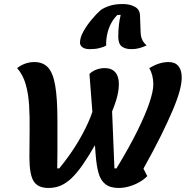

<svg xmlns="http://www.w3.org/2000/svg" viewBox="-20 -908 967 953"><path d="M221 25Q168 25 147 -8.5Q126 -42 126 -128Q126 -197 127 -262Q128 -327 124.5 -385Q121 -443 107.5 -490Q94 -537 65 -570Q104 -600 151 -600Q193 -600 218 -573.5Q243 -547 254 -483.5Q265 -420 265 -310Q265 -255 265 -216Q265 -177 265 -150Q265 -123 264.5 -104.5Q264 -86 264 -72H274Q332 -143 370.5 -209Q409 -275 429.5 -328Q450 -381 458.5 -415.5Q467 -450 467 -459Q467 -472 461 -486.5Q455 -501 447.5 -515.5Q440 -530 436 -540Q454 -555 469.5 -562.5Q485 -570 500 -570Q534 -570 552 -549.5Q570 -529 570 -491Q570 -453 555.5 -407Q541 -361 515 -308Q489 -255 454 -192Q419 -131 390 -89.5Q361 -48 334.5 -23Q308 2 280.5 13.5Q253 25 221 25ZM569 25Q527 25 503 6Q479 -13 469 -49.5Q459 -86 455 -138L424 -541Q441 -557 461 -563.5Q481 -570 500 -570L530 -511L548 -72H558Q623 -179 663 -260.5Q703 -342 722 -399Q741 -456 741 -489Q741 -535 721 -570Q746 -585 769.5 -592.5Q793 -600 817 -600Q849 -600 865.5 -580Q882 -560 882 -523Q882 -495 871.5 -456Q861 -417 838 -362.5Q815 -308 779.5 -236Q744 -164 692 -71L711 -34Q695 -17 671 -3.5Q647 10 620.5 17.5Q594 25 569 25ZM427 -664Q401 -664 389 -673.5Q377 -683 377 -696Q377 -721 393.5 -751Q410 -781 434.5 -810.5Q459 -840 481 -859Q501 -872 527 -880Q553 -888 590 -888Q625 -888 650 -874Q675 -860 675 -828L678 -748Q679 -723 687.5 -707.5Q696 -692 708 -683Q690 -674 671.5 -669Q653 -664 632 -664Q603 -664 585 -677Q567 -690 567 -726Q567 -754 570 -782Q573 -810 579 -834H563Q545 -817 532 -793Q519 -769 512.5 -740Q506 -711 507 -682Q496 -675 474.5 -669.5Q453 -664 427 -664Z"/></svg>

Font: Lemonada Medium
Style: Regular
Weight: 500
Designer: Mohamed Gaber (Arabic), Eduardo Tunni (Latin)
Foundry: Kief Type Foundry
Version: Version 4.004; ttfautohint (v1.8.2)